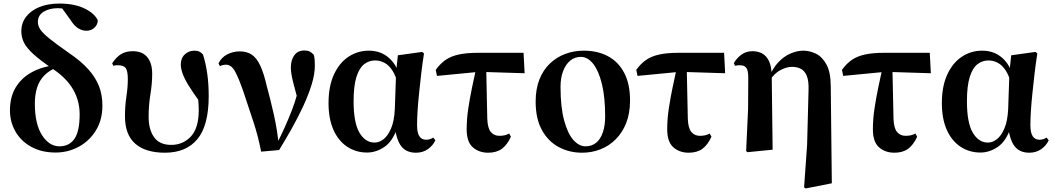

<svg xmlns="http://www.w3.org/2000/svg" viewBox="-20 -842 5932 1080"><path d="M293 16Q214 16 156 -16Q98 -48 67 -102Q36 -156 36 -221Q36 -297 68.5 -350.5Q101 -404 158.5 -435.5Q216 -467 290 -476V-488L307 -466Q259 -448 230 -418.5Q201 -389 188.5 -349Q176 -309 176 -260Q176 -144 216.5 -81.5Q257 -19 314 -19Q370 -19 399 -61.5Q428 -104 428 -199Q428 -275 391.5 -338.5Q355 -402 279 -453Q207 -502 168.5 -537Q130 -572 115 -602Q100 -632 100 -666Q100 -713 127 -748Q154 -783 202 -802.5Q250 -822 315 -822Q397 -822 454 -795Q511 -768 530 -728Q530 -704 511.5 -686.5Q493 -669 466 -669Q443 -669 420.5 -682.5Q398 -696 378 -728L323 -804L383 -800L386 -774Q372 -784 351.5 -790Q331 -796 306 -796Q258 -796 225.5 -776Q193 -756 193 -718Q193 -697 206.5 -676.5Q220 -656 257.5 -625.5Q295 -595 368 -544Q436 -498 477 -452Q518 -406 537 -357Q556 -308 556 -248Q556 -167 519 -107.5Q482 -48 422 -16Q362 16 293 16Z M908 17Q799 17 741 -33.5Q683 -84 683 -187Q683 -247 691 -299Q699 -351 699 -397Q699 -442 687.5 -458.5Q676 -475 643 -475Q636 -475 629.5 -474.5Q623 -474 617 -472L611 -486Q634 -521 661 -537.5Q688 -554 726 -554Q781 -554 808.5 -520.5Q836 -487 836 -427Q836 -372 826 -311Q816 -250 816 -185Q816 -114 846.5 -70.5Q877 -27 943 -27Q1009 -27 1053.5 -74Q1098 -121 1098 -224Q1098 -255 1094 -291.5Q1090 -328 1084 -360H1104L1106 -265Q1065 -322 1041 -361Q1017 -400 1007 -428.5Q997 -457 997 -479Q997 -515 1019.5 -536Q1042 -557 1073 -557Q1090 -557 1101.5 -551.5Q1113 -546 1122 -535Q1138 -484 1146 -426Q1154 -368 1154 -302Q1154 -136 1090.5 -59.5Q1027 17 908 17Z M1449 11Q1431 -81 1404 -161Q1377 -241 1353 -315Q1323 -403 1302 -440.5Q1281 -478 1252 -478Q1233 -478 1217 -470L1209 -485Q1225 -519 1258 -536Q1291 -553 1328 -553Q1368 -553 1395.5 -535Q1423 -517 1443.5 -474Q1464 -431 1481 -356Q1501 -284 1520.5 -197Q1540 -110 1549 -17H1530L1537 -33Q1563 -84 1583.5 -130Q1604 -176 1621.5 -221Q1639 -266 1652 -313.5Q1665 -361 1675 -413L1665 -246Q1643 -324 1629.5 -377Q1616 -430 1616 -462Q1616 -504 1635.5 -531Q1655 -558 1692 -558Q1710 -558 1721.5 -552.5Q1733 -547 1745 -534Q1749 -519 1750 -505Q1751 -491 1751 -472Q1751 -425 1733 -366.5Q1715 -308 1685.5 -244.5Q1656 -181 1620.5 -118Q1585 -55 1550 2Z M2045 16Q1982 16 1932.5 -17Q1883 -50 1855.5 -112Q1828 -174 1828 -262Q1828 -357 1858.5 -423Q1889 -489 1940.5 -523Q1992 -557 2055 -557Q2125 -557 2172.5 -512Q2220 -467 2233 -388H2240L2219 -364Q2207 -415 2187.5 -445Q2168 -475 2143 -488.5Q2118 -502 2090 -502Q2056 -502 2028.5 -481Q2001 -460 1985 -409.5Q1969 -359 1969 -273Q1969 -151 2002 -95.5Q2035 -40 2087 -40Q2113 -40 2137.5 -59Q2162 -78 2180 -120Q2198 -162 2201 -231L2208 -435L2218 -531L2355 -550L2365 -541Q2356 -485 2349.5 -428.5Q2343 -372 2337.5 -319.5Q2332 -267 2329 -220.5Q2326 -174 2326 -138Q2326 -95 2339 -75.5Q2352 -56 2377 -56Q2390 -56 2399.5 -59.5Q2409 -63 2417 -68L2429 -53Q2416 -24 2387.5 -3.5Q2359 17 2320 17Q2267 17 2239 -17Q2211 -51 2201 -127L2217 -129Q2190 -48 2143 -16Q2096 16 2045 16Z M2438 -415 2431 -449Q2456 -484 2486.5 -505Q2517 -526 2561 -535.5Q2605 -545 2669 -545H2925L2931 -430L2676 -438ZM2726 17Q2674 17 2639.5 -13.5Q2605 -44 2605 -115Q2605 -172 2614 -231.5Q2623 -291 2635 -348.5Q2647 -406 2658 -456H2715L2721 -173Q2723 -121 2741 -99.5Q2759 -78 2789 -78Q2805 -78 2818.5 -81Q2832 -84 2844 -91L2854 -73Q2833 -27 2803 -5Q2773 17 2726 17Z M3254 17Q3182 17 3122.5 -15Q3063 -47 3028 -111Q2993 -175 2993 -270Q2993 -341 3014 -394.5Q3035 -448 3072.5 -484Q3110 -520 3159 -538.5Q3208 -557 3264 -557Q3341 -557 3399.5 -526Q3458 -495 3491 -432.5Q3524 -370 3524 -277Q3524 -205 3502.5 -150.5Q3481 -96 3443.5 -58.5Q3406 -21 3357.5 -2Q3309 17 3254 17ZM3273 -19Q3310 -19 3334.5 -40Q3359 -61 3371.5 -99Q3384 -137 3384 -186Q3384 -294 3366 -368.5Q3348 -443 3317 -482.5Q3286 -522 3247 -522Q3213 -522 3187.5 -501Q3162 -480 3147.5 -442Q3133 -404 3133 -354Q3133 -240 3153 -165.5Q3173 -91 3205 -55Q3237 -19 3273 -19Z M3566 -415 3559 -449Q3584 -484 3614.5 -505Q3645 -526 3689 -535.5Q3733 -545 3797 -545H4053L4059 -430L3804 -438ZM3854 17Q3802 17 3767.5 -13.5Q3733 -44 3733 -115Q3733 -172 3742 -231.5Q3751 -291 3763 -348.5Q3775 -406 3786 -456H3843L3849 -173Q3851 -121 3869 -99.5Q3887 -78 3917 -78Q3933 -78 3946.5 -81Q3960 -84 3972 -91L3982 -73Q3961 -27 3931 -5Q3901 17 3854 17Z M4177 8 4188 -229 4189 -405Q4189 -446 4178 -460.5Q4167 -475 4143 -475Q4136 -475 4129 -474.5Q4122 -474 4114 -472L4108 -487Q4123 -514 4149.5 -534Q4176 -554 4213 -554Q4245 -554 4268.5 -540.5Q4292 -527 4306 -497.5Q4320 -468 4321 -417V-413L4326 0L4185 14ZM4503 212 4520 -28 4528 -333Q4530 -386 4518.5 -414.5Q4507 -443 4485.5 -454.5Q4464 -466 4435 -466Q4405 -466 4370.5 -448Q4336 -430 4312 -392L4301 -400H4304Q4324 -455 4356.5 -490Q4389 -525 4426.5 -541Q4464 -557 4499 -557Q4534 -557 4569.5 -540Q4605 -523 4629 -479Q4653 -435 4653 -355L4659 189L4512 218Z M4723 -415 4716 -449Q4741 -484 4771.5 -505Q4802 -526 4846 -535.5Q4890 -545 4954 -545H5210L5216 -430L4961 -438ZM5011 17Q4959 17 4924.5 -13.5Q4890 -44 4890 -115Q4890 -172 4899 -231.5Q4908 -291 4920 -348.5Q4932 -406 4943 -456H5000L5006 -173Q5008 -121 5026 -99.5Q5044 -78 5074 -78Q5090 -78 5103.5 -81Q5117 -84 5129 -91L5139 -73Q5118 -27 5088 -5Q5058 17 5011 17Z M5495 16Q5432 16 5382.5 -17Q5333 -50 5305.5 -112Q5278 -174 5278 -262Q5278 -357 5308.5 -423Q5339 -489 5390.5 -523Q5442 -557 5505 -557Q5575 -557 5622.5 -512Q5670 -467 5683 -388H5690L5669 -364Q5657 -415 5637.5 -445Q5618 -475 5593 -488.5Q5568 -502 5540 -502Q5506 -502 5478.5 -481Q5451 -460 5435 -409.5Q5419 -359 5419 -273Q5419 -151 5452 -95.5Q5485 -40 5537 -40Q5563 -40 5587.5 -59Q5612 -78 5630 -120Q5648 -162 5651 -231L5658 -435L5668 -531L5805 -550L5815 -541Q5806 -485 5799.5 -428.5Q5793 -372 5787.5 -319.5Q5782 -267 5779 -220.5Q5776 -174 5776 -138Q5776 -95 5789 -75.5Q5802 -56 5827 -56Q5840 -56 5849.5 -59.5Q5859 -63 5867 -68L5879 -53Q5866 -24 5837.5 -3.5Q5809 17 5770 17Q5717 17 5689 -17Q5661 -51 5651 -127L5667 -129Q5640 -48 5593 -16Q5546 16 5495 16Z"/></svg>

Font: Noto Serif JP ExtraBold
Style: Regular
Weight: 800
Designer: Ryoko NISHIZUKA 西塚涼子 (kana & ideographs); Frank Grießhammer (Latin, Greek & Cyrillic); Wenlong ZHANG 张文龙 (bopomofo); San
Foundry: Adobe
Version: Version 2.003-H1;hotconv 1.1.1;makeotfexe 2.6.0